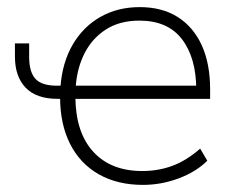

<svg xmlns="http://www.w3.org/2000/svg" viewBox="-20 -512 639 540"><path d="M382 8Q310 8 257.5 -22Q205 -52 177 -107.5Q149 -163 149 -239L155 -234H142Q82 -234 52 -265.5Q22 -297 22 -353V-390H62V-352Q62 -310 79.5 -290.5Q97 -271 140 -271H157L150 -267Q155 -336 184.5 -386.5Q214 -437 262.5 -464.5Q311 -492 373 -492Q436 -492 480 -464Q524 -436 547.5 -384.5Q571 -333 571 -260V-234H187L192 -238Q193 -139 242.5 -85Q292 -31 380 -31Q425 -31 464.5 -45.5Q504 -60 543 -94L563 -60Q532 -29 483 -10.5Q434 8 382 8ZM372 -454Q317 -454 278.5 -429.5Q240 -405 218.5 -363.5Q197 -322 193 -269L186 -271H549L532 -259Q532 -349 492 -401.5Q452 -454 372 -454Z"/></svg>

Font: Nunito Sans 12pt ExtraLight
Style: Regular
Weight: 200
Designer: Vernon Adams
Foundry: Vernon Adams
Version: Version 3.101;gftools[0.9.27]